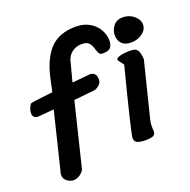

<svg xmlns="http://www.w3.org/2000/svg" viewBox="-137 -846 1039 1052"><g transform="rotate(-20 382.5 -319.5)"><path d="M179 34Q171 50 153.5 62Q136 74 116 74Q98 74 79.5 60.5Q61 47 61 25V19L146 -328L53 -320Q22 -320 22 -351Q22 -376 40 -401Q43 -405 171 -419L189 -502Q213 -606 265.5 -659.5Q318 -713 414 -713Q460 -713 494 -693Q528 -673 545 -642Q562 -611 562 -579Q562 -554 550.5 -539Q539 -524 503 -524Q490 -524 484.5 -532Q479 -540 473 -559Q466 -584 454 -598Q442 -612 412 -612Q378 -612 354.5 -593.5Q331 -575 324 -549L293 -431L354 -437Q394 -441 397 -441Q435 -441 435 -397Q435 -380 420.5 -366.5Q406 -353 389 -350L270 -338ZM673 -673Q710 -673 737.5 -650Q765 -627 765 -598Q765 -569 737 -548Q709 -527 672 -527Q636 -527 617.5 -545.5Q599 -564 599 -594Q599 -625 618.5 -649Q638 -673 673 -673ZM623 -92Q619 -76 619 -57L620 -29Q620 -12 609.5 -5Q599 2 565 3Q532 3 515 -4Q498 -11 498 -34Q498 -45 523.5 -151Q549 -257 593 -427L570 -457Q567 -460 567 -464Q567 -474 589 -480.5Q611 -487 650 -487Q684 -487 693.5 -467.5Q703 -448 704 -417Q651 -201 623 -92Z"/></g></svg>

Font: Sriracha
Style: Regular
Weight: 400
Designer: Suppakit Chalermlarp
Version: Version 1.002g